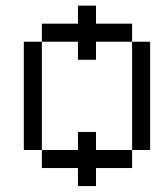

<svg xmlns="http://www.w3.org/2000/svg" viewBox="-20 -582 540 665"><path d="M312.5 -500H437.5V-437.5H312.5V-375H250V-437.5H125V-500H250V-562.5H312.5ZM62.5 -437.5H125V-62.5H62.5ZM125 -62.5H250V-125H312.5V-62.5H437.5V0H312.5V62.5H250V0H125ZM437.5 -437.5H500V-62.5H437.5Z"/></svg>

Font: 寒蝉点阵体 16px
Style: Regular
Weight: 400
Designer: Designed by Warren2060
Foundry: ChillType
Version: Version 1.000